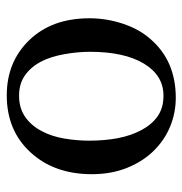

<svg xmlns="http://www.w3.org/2000/svg" viewBox="-6 -530 550 579"><g transform="rotate(-90 269.5 -240.0)"><path d="M504.4 -245.6Q504.4 -194.8 488.3 -145.8Q472.2 -96.7 442.4 -62.5Q408.7 -23.4 364.3 -4.4Q319.8 14.6 264.6 14.6Q218.8 14.6 177.2 -2.7Q135.7 -20 103.5 -53.2Q71.8 -85.9 53 -133.1Q34.2 -180.2 34.2 -238.8Q34.2 -351.6 99.9 -423.3Q165.5 -495.1 272 -495.1Q373 -495.1 438.7 -427Q504.4 -358.9 504.4 -245.6ZM403.3 -244.6Q403.3 -281.2 396 -322Q388.7 -362.8 374 -391.1Q358.4 -421.4 333 -439.7Q307.6 -458 271 -458Q233.4 -458 206.8 -439.5Q180.2 -420.9 163.6 -388.7Q147.9 -358.9 141.6 -320.8Q135.3 -282.7 135.3 -247.1Q135.3 -200.2 142.8 -160.4Q150.4 -120.6 167 -89.4Q183.6 -58.1 208.7 -40.3Q233.9 -22.5 271 -22.5Q332 -22.5 367.7 -81.5Q403.3 -140.6 403.3 -244.6Z"/></g></svg>

Font: UniBurma_GGSerif
Style: Book
Weight: 400
Designer: Victor San Kho Lin (for Burmese only and related typography optimization with it)
Foundry: http://www.unimm.org
Version: 2.0